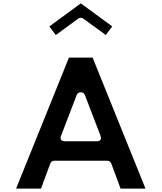

<svg xmlns="http://www.w3.org/2000/svg" viewBox="-20 -1141 957 1136"><path d="M272.1 -984.8 310.2 -933.8 443.2 -1031.2C451.2 -1037 463.8 -1037.7 472.8 -1031.2L605.8 -933.8L643.9 -984.8L458 -1121ZM528.1 -800H387.9L75.1 -25H222.6L277.6 -173.7C281.1 -183.3 290.6 -190 301 -190H615C625.2 -190 634.8 -183.4 638.4 -173.7L693.4 -25H840.9ZM574.3 -338.9C588.6 -301.7 551 -305 551 -305H365C325.1 -305 341.7 -338.9 341.7 -338.9L433.7 -578.9C437.2 -588.2 446.6 -595 457 -595H459C468.9 -595 478.6 -588.6 482.3 -578.9Z"/></svg>

Font: Hussar Ekologiczny
Style: Regular
Weight: 400
Foundry: Cannot Into Space Fonts
Version: Version 0.97